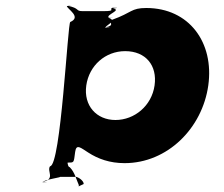

<svg xmlns="http://www.w3.org/2000/svg" viewBox="-20 -556 785 672"><path d="M709 -257C730 -407 642 -528 492 -528C438 -528 443 -512 373 -487C354 -479 389 -468 348 -460C339 -460 387 -458 349 -458C345 -466 395 -483 359 -494C350 -494 398 -495 360 -495C352 -505 407 -521 376 -526C367 -526 412 -529 374 -529C359 -524 389 -517 341 -517H269C243 -517 261 -527 216 -536C207 -536 252 -535 214 -535C214 -525 267 -497 226 -479C217 -479 193 26 155 26C143 44 176 71 128 81C119 81 167 82 129 82C130 73 207 63 187 63H245C253 63 273 76 273 88C252 97 255 99 256 92C248 75 242 47 224 29C203 29 226 -141 213 -47C201 35 199 21 218 13C240 13 238 14 243 -24C247 -54 262 -39 289 -22C323 0 364 15 416 15C566 15 688 -107 709 -257ZM521 -257C511 -186 451 -136 384 -136C318 -136 272 -186 282 -257C292 -327 349 -377 418 -377C490 -377 531 -327 521 -257Z"/></svg>

Font: Hussar Przerywany
Style: Obl
Weight: 400
Foundry: Cannot Into Space Fonts
Version: Version 0.982